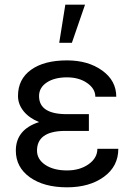

<svg xmlns="http://www.w3.org/2000/svg" viewBox="-20 -798 579 828"><path d="M139.6 -148.4C139.6 -203.1 177.7 -231.4 253.9 -233.4H363.3V-305.7H267.6C188.2 -305.7 148.4 -331.7 148.4 -383.8C148.4 -407.9 159.4 -427.3 181.4 -442.1C203.4 -456.9 232.6 -464.4 269 -464.4C303.9 -464.4 332.9 -456.1 356.2 -439.7C379.5 -423.3 391.1 -403.6 391.1 -380.9H481.4C481.4 -427.1 461.2 -464.8 420.7 -493.9C380.1 -523 329.6 -537.6 269 -537.6C203.3 -537.6 151.6 -524.1 114 -497.1C76.4 -470.1 57.6 -432.5 57.6 -384.3C57.6 -360.5 65.6 -338.7 81.5 -318.8C97.5 -299 119.8 -283.2 148.4 -271.5C81.7 -250 48.3 -209 48.3 -148.4C48.3 -100.6 68.5 -62.3 108.9 -33.4C149.3 -4.6 202.6 9.8 269 9.8C333.5 9.8 386.5 -5.3 428 -35.4C469.5 -65.5 490.2 -105.8 490.2 -156.2H399.9C399.9 -129.9 387.3 -107.7 362.1 -89.8C336.8 -71.9 305.8 -63 269 -63C230.6 -63 199.5 -71 175.5 -86.9C151.6 -102.9 139.6 -123.4 139.6 -148.4ZM261.7 -777.8 235.4 -613.3H290L346.7 -777.8Z"/></svg>

Font: Roboto1
Style: rg
Weight: 400
Designer: Google
Version: Version 2.137; 2017